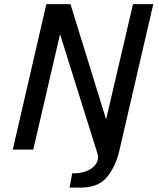

<svg xmlns="http://www.w3.org/2000/svg" viewBox="-20 -709 747 910"><path d="M322.3 112.3Q357.4 113.8 385.5 103.5Q413.6 93.3 429.2 75.2Q444.8 57.1 444.8 36.1Q444.8 28.8 443.8 24.9L264.6 -546.9L137.7 0H40.5L199.7 -689.5H314L482.9 -143.1L610.4 -689.5H706.5L545.9 3.9Q529.3 76.7 488.8 128.4Q448.2 180.2 360.8 180.2H309.6Z"/></svg>

Font: Acari Sans Medium
Style: Italic
Weight: 500
Italic angle: -13°
Designer: Alfredo Marco Pradil and Stefan Peev
Foundry: Hanken Design Co.
Version: Version 1.045